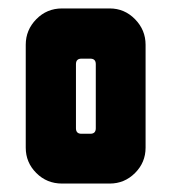

<svg xmlns="http://www.w3.org/2000/svg" viewBox="-20 -696 407 455"><path d="M325 -346Q325 -311 300 -286Q275 -261 240 -261H127Q91 -261 66 -286Q41 -311 41 -346V-590Q41 -625 66 -650.5Q91 -676 127 -676H240Q275 -676 300 -650.5Q325 -625 325 -590ZM207 -392V-544Q207 -557 194 -557H173Q160 -557 160 -544V-392Q160 -379 173 -379H194Q207 -379 207 -392Z"/></svg>

Font: Monomaniac One
Style: Regular
Weight: 400
Version: Version 1.000; ttfautohint (v1.8.3)